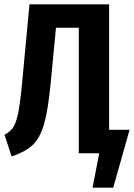

<svg xmlns="http://www.w3.org/2000/svg" viewBox="-20 -712 622 892"><path d="M582 -109 506 160H410L441 0H346V-583H240L215 -321Q203 -198 184 -133.5Q165 -69 131 -37.5Q97 -6 34 15L1 -86Q28 -100 41.5 -120.5Q55 -141 64.5 -187.5Q74 -234 83 -330L117 -692H487V-109Z"/></svg>

Font: Fira Sans Extra Condensed SemiBold
Style: Regular
Weight: 600
Width: 1
Designer: Carrois Corporate & Edenspiekermann AG
Foundry: Carrois Corporate GbR & Edenspiekermann AG
Version: Version 4.203